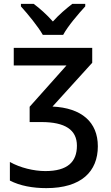

<svg xmlns="http://www.w3.org/2000/svg" viewBox="-20 -961 574 991"><path d="M201 -781H306C330 -826 385 -890 420 -928V-941H353C320 -915 287 -888 253 -850C221 -886 185 -918 154 -941H88V-928C124 -888 176 -825 201 -781ZM456 -714H51V-623H323L133 -410V-331H194C316 -331 377 -291 377 -209C377 -125 328 -78 214 -78C155 -78 84 -95 31 -125V-29C83 -2 149 10 219 10C400 10 485 -76 485 -206C485 -331 401 -404 251 -411L456 -637Z"/></svg>

Font: Noto Sans SemiCondensed Medium
Style: Regular
Weight: 500
Width: 4
Designer: Monotype Design Team
Foundry: Monotype Imaging Inc.
Version: Version 2.013